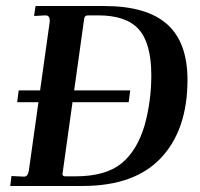

<svg xmlns="http://www.w3.org/2000/svg" viewBox="-20 -617 663 637"><path d="M76 -53 145 -545V-549Q145 -566 131 -566L93 -564L98 -597H326Q466 -597 534 -537Q602 -477 602 -352Q602 -187 514.5 -93.5Q427 0 254 0H14L18 -33L60 -31Q73 -31 76 -53ZM460 -202Q482 -282 482 -367Q482 -473 440.5 -519.5Q399 -566 306 -566H272Q260 -566 259 -553L188 -45L187 -41Q187 -32 196 -32H230Q330 -32 382.5 -74.5Q435 -117 460 -202ZM412 -317 407 -278H37L42 -317Z"/></svg>

Font: Unna Medium
Style: Italic
Weight: 500
Italic angle: -8.05°
Designer: Jorge de Buen Unna
Foundry: Omnibus-Type
Version: Version 2.008